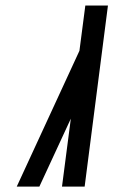

<svg xmlns="http://www.w3.org/2000/svg" viewBox="-20 -687 418 707"><path d="M291.7 0H208.3L240.8 -250L125 0H41.7L272.5 -500L294.2 -666.7H377.5Z"/></svg>

Font: Yulong
Style: Italic
Weight: 400
Italic angle: -14.25°
Designer: GGBotNet
Foundry: f0n7.com
Version: 1.00